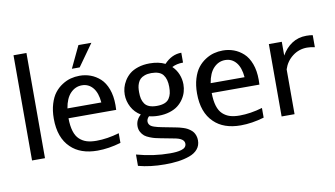

<svg xmlns="http://www.w3.org/2000/svg" viewBox="-90 -980 2416 1384"><g transform="rotate(-10 1118.0 -288.0)"><path d="M169.9 0H75.2V-770H169.9Z M643.6 -761.2 529.8 -601.1H472.7L548.8 -761.2ZM391.6 -325.2H639.6Q633.8 -396.5 602.5 -433.8Q571.3 -471.2 522.5 -471.2Q474.6 -471.2 439 -434.6Q403.3 -397.9 391.6 -325.2ZM386.7 -253.9Q387.2 -197.8 399.2 -158.9Q411.1 -120.1 434.6 -98.6Q458 -77.1 487.5 -68.1Q517.1 -59.1 557.6 -59.1Q636.7 -59.1 724.6 -85V-14.2Q634.8 12.2 553.7 12.2Q428.2 12.2 358.4 -56.2Q281.7 -129.4 281.7 -269Q281.7 -328.6 296.4 -376.7Q311 -424.8 334.5 -454.8Q357.9 -484.9 389.4 -505.1Q420.9 -525.4 452.6 -533.7Q484.4 -542 517.6 -542Q560.1 -542 597.9 -528.1Q635.7 -514.2 667.5 -485.4Q699.2 -456.5 718 -406.2Q736.8 -356 736.8 -289.6Q736.8 -266.1 735.8 -253.9Z M1030.3 -231Q1064 -231 1086.7 -240Q1109.4 -249 1120.8 -266.6Q1132.3 -284.2 1136.7 -304Q1141.1 -323.7 1141.1 -351.1Q1141.1 -408.2 1116.7 -439.7Q1092.3 -471.2 1030.3 -471.2Q1002.4 -471.2 981.7 -463.6Q960.9 -456.1 949.5 -444.8Q938 -433.6 931.2 -416.7Q924.3 -399.9 922.4 -385Q920.4 -370.1 920.4 -351.1Q920.4 -323.2 925 -303Q929.7 -282.7 941.4 -265.6Q953.1 -248.5 975.3 -239.7Q997.6 -231 1030.3 -231ZM815.4 -351.1Q815.4 -376 822 -400.9Q828.6 -425.8 844.5 -451.7Q860.4 -477.5 884 -497.3Q907.7 -517.1 945.6 -529.5Q983.4 -542 1030.3 -542Q1096.2 -542 1143.6 -518.6Q1199.2 -578.1 1269.5 -578.1V-505.9Q1222.2 -505.9 1188 -487.8Q1215.8 -461.4 1230.5 -425.5Q1245.1 -389.6 1245.1 -351.1Q1245.1 -323.2 1237.5 -296.6Q1230 -270 1213.1 -244.9Q1196.3 -219.7 1172.1 -200.9Q1147.9 -182.1 1111.3 -170.7Q1074.7 -159.2 1030.3 -159.2Q992.7 -159.2 960.9 -167.5Q943.4 -150.9 943.4 -130.9Q943.4 -120.1 948.7 -111.6Q954.1 -103 961.4 -97.9Q968.8 -92.8 983.6 -87.6Q998.5 -82.5 1009.5 -80.1Q1020.5 -77.6 1041.5 -73.2L1134.3 -55.2Q1149.9 -52.2 1161.1 -49.6Q1172.4 -46.9 1188.5 -41.7Q1204.6 -36.6 1216.1 -30.8Q1227.5 -24.9 1240 -15.6Q1252.4 -6.3 1260.3 4.6Q1268.1 15.6 1273.2 31Q1278.3 46.4 1278.3 64.9Q1278.3 102.1 1256.3 128.4Q1234.4 154.8 1195.1 168.7Q1155.8 182.6 1111.8 188.5Q1067.9 194.3 1014.6 194.3Q907.2 194.3 820.3 170.9V87.9Q943.8 122.1 1064.5 122.1Q1090.3 122.1 1109.9 120.1Q1129.4 118.2 1147.5 113Q1165.5 107.9 1175 97.7Q1184.6 87.4 1184.6 72.3Q1184.6 33.7 1110.8 21.5Q1109.4 21 1108.4 21L1014.2 2.9Q991.7 -1.5 976.6 -5.1Q961.4 -8.8 938.5 -17.8Q915.5 -26.9 901.6 -37.8Q887.7 -48.8 877.2 -67.9Q866.7 -86.9 866.7 -110.8Q866.7 -157.2 904.8 -190.4Q861.8 -215.8 838.6 -259.5Q815.4 -303.2 815.4 -351.1Z M1439.9 -325.2H1688Q1682.1 -396.5 1650.9 -433.8Q1619.6 -471.2 1570.8 -471.2Q1522.9 -471.2 1487.3 -434.6Q1451.7 -397.9 1439.9 -325.2ZM1435.1 -253.9Q1435.5 -197.8 1447.5 -158.9Q1459.5 -120.1 1482.9 -98.6Q1506.3 -77.1 1535.9 -68.1Q1565.4 -59.1 1606 -59.1Q1685.1 -59.1 1772.9 -85V-14.2Q1683.1 12.2 1602.1 12.2Q1476.6 12.2 1406.7 -56.2Q1330.1 -129.4 1330.1 -269Q1330.1 -328.6 1344.7 -376.7Q1359.4 -424.8 1382.8 -454.8Q1406.2 -484.9 1437.7 -505.1Q1469.2 -525.4 1501 -533.7Q1532.7 -542 1565.9 -542Q1608.4 -542 1646.2 -528.1Q1684.1 -514.2 1715.8 -485.4Q1747.6 -456.5 1766.4 -406.2Q1785.2 -356 1785.2 -289.6Q1785.2 -266.1 1784.2 -253.9Z M2224.6 -450.2Q2191.4 -457 2168.5 -457Q2108.4 -457 2061.8 -421.1Q2015.1 -385.3 1996.6 -328.1V0H1901.9V-529.8H1996.6V-429.2Q2025.9 -481.4 2072 -511.7Q2118.2 -542 2177.7 -542Q2205.6 -542 2224.6 -538.1Z"/></g></svg>

Font: Aurulent Sans
Style: Regular
Weight: 400
Version: Version 2007.05.04